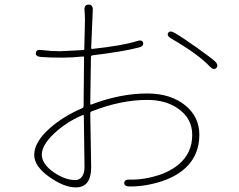

<svg xmlns="http://www.w3.org/2000/svg" viewBox="-20 -804 1040 836"><path d="M310 12Q260 12 197 -32Q129 -79 129 -130Q129 -185 196 -245Q256 -298 338 -333Q344 -336 344 -343L346 -554Q346 -559 341 -558Q294 -553 252 -553Q191 -553 158 -556Q134 -558 136 -574Q138 -590 162 -586Q201 -581 240 -581Q252 -581 264 -582L342 -586Q347 -586 347 -591L350 -720Q350 -732 349 -744L348 -759Q346 -784 366 -784Q385 -784 384 -760L377 -595Q377 -590 382 -591Q513 -605 576 -625Q599 -633 603 -618Q607 -603 584 -597Q515 -579 382 -563Q376 -562 376 -556L373 -352Q373 -347 378 -349Q504 -397 621 -397Q723 -397 787 -345Q848 -295 848 -217Q848 -130 789 -74Q736 -24 642 -3Q595 8 545 8Q521 8 521 -7Q521 -23 545 -22Q586 -21 628 -30Q709 -47 758 -88Q817 -138 817 -216Q817 -288 757 -330Q703 -369 621 -369Q506 -369 379 -319Q373 -317 373 -310L377 -76Q377 12 310 12ZM307 -20Q327 -20 337.5 -35.5Q348 -51 348 -75L345 -300Q345 -305 340 -303Q269 -273 215.5 -222.5Q162 -172 162 -131Q162 -90 215 -53Q264 -20 307 -20ZM922 -508Q910 -497 894 -514Q842 -569 726 -636Q705 -648 712 -660Q719 -673 740 -661Q773 -642 835 -598Q901 -551 916 -537Q933 -520 922 -508Z"/></svg>

Font: Resource Han Rounded KR ExtraLight
Style: Regular
Weight: 250
Designer: Cyano Hao (round all glyphs); Ryoko NISHIZUKA 西塚涼子 (kana, bopomofo & ideographs); Paul D. Hunt (Latin, Greek & Cyrillic)
Foundry: Cyano Hao
Version: 0.990